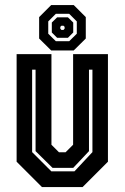

<svg xmlns="http://www.w3.org/2000/svg" viewBox="-20 -760 506 780"><path d="M150.5 0 47.5 -103V-540H189V-172L219.5 -141.5H246.5L277 -172V-540H418.5V-103L315.5 0ZM188.5 -64H282.5L355.5 -142V-477H341.5V-146L277.5 -78H193.5L124.5 -146V-477H110.5V-142ZM188 -555 139 -603.5V-690.5L188 -739.5H279.5L328.5 -690.5V-603.5L279.5 -555ZM207 -592.5H261L292 -623V-673L261 -704H207L176 -673V-623ZM212 -606.5 190.5 -628V-668.5L212 -689.5H256L277.5 -668.5V-628L256 -606.5ZM229.5 -638.5H238L242.5 -643.5V-651L238 -655.5H229.5L225 -651V-643.5Z"/></svg>

Font: Tourney Condensed Regular
Style: Bold
Weight: 700
Width: 3
Designer: Tyler Finck
Foundry: Etcetera Type Co
Version: Version 1.010; ttfautohint (v1.8.3)